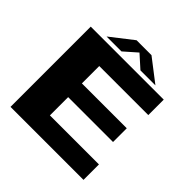

<svg xmlns="http://www.w3.org/2000/svg" viewBox="-208 -976 1142 1142"><g transform="rotate(45 362.5 -405.0)"><path d="M250.5 -399H628V-283.5H250.5V-130H663V0H49V-675H663V-545H250.5ZM299 -810.5H424.5L568 -700H442L363 -771L282.5 -700H157Z"/></g></svg>

Font: Anybody Wide
Style: Bold
Weight: 700
Width: 7
Designer: Tyler Finck
Foundry: Etcetera Type Company
Version: Version 1.000; ttfautohint (v1.8)